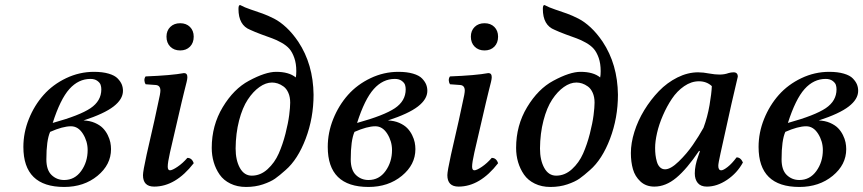

<svg xmlns="http://www.w3.org/2000/svg" viewBox="-20 -723 3390 754"><path d="M324.2 -133.8Q324.2 -168 305.7 -197.5Q287.1 -227.1 258.8 -227.1Q226.6 -227.1 176.8 -205.1Q162.1 -171.9 162.1 -97.2Q162.1 -55.2 182.6 -35.6Q203.1 -16.1 231.9 -16.1Q273.4 -16.1 298.8 -51.5Q324.2 -86.9 324.2 -133.8ZM377.9 -372.1Q377.9 -381.3 375.2 -389.6Q372.6 -397.9 362.3 -405.5Q352.1 -413.1 335 -413.1Q288.1 -413.1 252.4 -373.3Q216.8 -333.5 187 -240.2Q293 -269.5 335.4 -298.1Q377.9 -326.7 377.9 -372.1ZM349.1 -440.9Q382.8 -440.9 406.7 -433.8Q430.7 -426.8 442.1 -414.8Q453.6 -402.8 458.3 -391.1Q462.9 -379.4 462.9 -366.2Q462.9 -333.5 426 -304.9Q389.2 -276.4 308.1 -250Q333 -249 352.5 -240.5Q372.1 -231.9 383.8 -220Q395.5 -208 403.1 -192.6Q410.6 -177.2 413.3 -163.8Q416 -150.4 416 -137.2Q416 -76.2 362.8 -32.5Q309.6 11.2 231.9 11.2Q71.8 11.2 71.8 -146Q71.8 -202.1 93.3 -255.6Q114.7 -309.1 151.1 -350.1Q187.5 -391.1 239.7 -416Q292 -440.9 349.1 -440.9Z M692.9 -319.8 647.5 -124Q638.7 -84.5 638.7 -68.8Q638.7 -54.2 647.5 -54.2Q656.7 -54.2 677.2 -68.1Q697.8 -82 715.8 -103Q733.9 -103 740.7 -82Q669.4 9.8 585.4 9.8Q541.5 9.8 541.5 -35.2Q541.5 -50.3 555.7 -115.2L586.4 -250L601.6 -320.8Q609.9 -356 609.9 -367.2Q609.9 -387.7 591.8 -389.2L551.8 -392.1Q547.4 -398.9 547.1 -407.7Q546.9 -416.5 551.8 -422.9Q652.8 -426.8 702.6 -436Q715.8 -436 715.8 -419.9Q715.8 -413.1 712.9 -401.1Q710 -389.2 703.9 -365.2Q697.8 -341.3 692.9 -319.8ZM633.8 -579.1Q633.8 -602.5 648.7 -617.2Q663.6 -631.8 687.5 -631.8Q711.4 -631.8 726.1 -617.2Q740.7 -602.5 740.7 -579.1Q740.7 -554.7 726.1 -539.8Q711.4 -524.9 687.5 -524.9Q663.6 -524.9 648.7 -539.8Q633.8 -554.7 633.8 -579.1Z M1119.6 -319.8Q1119.6 -342.3 1112.3 -358.6Q1105 -375 1093.5 -383.3Q1082 -391.6 1070.6 -395.3Q1059.1 -398.9 1048.3 -398.9Q1023.9 -398.9 999 -381.3Q974.1 -363.8 953.1 -332Q932.1 -300.3 918.9 -249.8Q905.8 -199.2 905.3 -140.1Q905.3 -93.8 922.1 -63.5Q939 -33.2 968.8 -33.2Q1002.9 -33.2 1030.8 -58.6Q1058.6 -84 1074.5 -119.9Q1090.3 -155.8 1101.1 -198Q1111.8 -240.2 1115.7 -271Q1119.6 -301.8 1119.6 -319.8ZM1064.5 -440.9Q1114.7 -440.9 1141.6 -418.9Q1143.6 -427.7 1143.6 -443.8Q1143.6 -473.6 1135.7 -495.8Q1127.9 -518.1 1116.5 -531.2Q1105 -544.4 1085.4 -555.4Q1065.9 -566.4 1048.8 -572.5Q1031.7 -578.6 1005.9 -588.1Q980 -597.7 962.4 -606Q916.5 -624 916.5 -688Q916.5 -703.1 922.4 -703.1H923.3Q940.4 -693.8 965.3 -685.5Q990.2 -677.2 1011.2 -669.7Q1032.2 -662.1 1056.2 -649.9Q1080.1 -637.7 1104.5 -615Q1128.9 -592.3 1151.4 -559.1Q1210 -470.7 1211.4 -351.1Q1211.4 -259.8 1180.4 -178.2Q1149.4 -96.7 1101.6 -55.2Q1077.6 -33.7 1060.3 -21.5Q1043 -9.3 1012.7 1Q982.4 11.2 946.3 11.2Q911.6 11.2 884.8 -2Q857.9 -15.1 842.5 -37.4Q827.1 -59.6 819.3 -86.2Q811.5 -112.8 811.5 -142.1Q811.5 -230.5 854.7 -302.2Q897.9 -374 957.5 -405.8Q1022.5 -440.9 1064.5 -440.9Z M1519.5 -133.8Q1519.5 -168 1501 -197.5Q1482.4 -227.1 1454.1 -227.1Q1421.9 -227.1 1372.1 -205.1Q1357.4 -171.9 1357.4 -97.2Q1357.4 -55.2 1377.9 -35.6Q1398.4 -16.1 1427.2 -16.1Q1468.8 -16.1 1494.1 -51.5Q1519.5 -86.9 1519.5 -133.8ZM1573.2 -372.1Q1573.2 -381.3 1570.6 -389.6Q1567.9 -397.9 1557.6 -405.5Q1547.4 -413.1 1530.3 -413.1Q1483.4 -413.1 1447.8 -373.3Q1412.1 -333.5 1382.3 -240.2Q1488.3 -269.5 1530.8 -298.1Q1573.2 -326.7 1573.2 -372.1ZM1544.4 -440.9Q1578.1 -440.9 1602.1 -433.8Q1626 -426.8 1637.5 -414.8Q1648.9 -402.8 1653.6 -391.1Q1658.2 -379.4 1658.2 -366.2Q1658.2 -333.5 1621.3 -304.9Q1584.5 -276.4 1503.4 -250Q1528.3 -249 1547.9 -240.5Q1567.4 -231.9 1579.1 -220Q1590.8 -208 1598.4 -192.6Q1606 -177.2 1608.6 -163.8Q1611.3 -150.4 1611.3 -137.2Q1611.3 -76.2 1558.1 -32.5Q1504.9 11.2 1427.2 11.2Q1267.1 11.2 1267.1 -146Q1267.1 -202.1 1288.6 -255.6Q1310.1 -309.1 1346.4 -350.1Q1382.8 -391.1 1435.1 -416Q1487.3 -440.9 1544.4 -440.9Z M1888.2 -319.8 1842.8 -124Q1834 -84.5 1834 -68.8Q1834 -54.2 1842.8 -54.2Q1852.1 -54.2 1872.6 -68.1Q1893.1 -82 1911.1 -103Q1929.2 -103 1936 -82Q1864.7 9.8 1780.8 9.8Q1736.8 9.8 1736.8 -35.2Q1736.8 -50.3 1751 -115.2L1781.7 -250L1796.9 -320.8Q1805.2 -356 1805.2 -367.2Q1805.2 -387.7 1787.1 -389.2L1747.1 -392.1Q1742.7 -398.9 1742.4 -407.7Q1742.2 -416.5 1747.1 -422.9Q1848.1 -426.8 1897.9 -436Q1911.1 -436 1911.1 -419.9Q1911.1 -413.1 1908.2 -401.1Q1905.3 -389.2 1899.2 -365.2Q1893.1 -341.3 1888.2 -319.8ZM1829.1 -579.1Q1829.1 -602.5 1844 -617.2Q1858.9 -631.8 1882.8 -631.8Q1906.7 -631.8 1921.4 -617.2Q1936 -602.5 1936 -579.1Q1936 -554.7 1921.4 -539.8Q1906.7 -524.9 1882.8 -524.9Q1858.9 -524.9 1844 -539.8Q1829.1 -554.7 1829.1 -579.1Z M2314.9 -319.8Q2314.9 -342.3 2307.6 -358.6Q2300.3 -375 2288.8 -383.3Q2277.3 -391.6 2265.9 -395.3Q2254.4 -398.9 2243.7 -398.9Q2219.2 -398.9 2194.3 -381.3Q2169.4 -363.8 2148.4 -332Q2127.4 -300.3 2114.3 -249.8Q2101.1 -199.2 2100.6 -140.1Q2100.6 -93.8 2117.4 -63.5Q2134.3 -33.2 2164.1 -33.2Q2198.2 -33.2 2226.1 -58.6Q2253.9 -84 2269.8 -119.9Q2285.6 -155.8 2296.4 -198Q2307.1 -240.2 2311 -271Q2314.9 -301.8 2314.9 -319.8ZM2259.8 -440.9Q2310.1 -440.9 2336.9 -418.9Q2338.9 -427.7 2338.9 -443.8Q2338.9 -473.6 2331.1 -495.8Q2323.2 -518.1 2311.8 -531.2Q2300.3 -544.4 2280.8 -555.4Q2261.2 -566.4 2244.1 -572.5Q2227.1 -578.6 2201.2 -588.1Q2175.3 -597.7 2157.7 -606Q2111.8 -624 2111.8 -688Q2111.8 -703.1 2117.7 -703.1H2118.7Q2135.7 -693.8 2160.6 -685.5Q2185.5 -677.2 2206.5 -669.7Q2227.5 -662.1 2251.5 -649.9Q2275.4 -637.7 2299.8 -615Q2324.2 -592.3 2346.7 -559.1Q2405.3 -470.7 2406.7 -351.1Q2406.7 -259.8 2375.7 -178.2Q2344.7 -96.7 2296.9 -55.2Q2272.9 -33.7 2255.6 -21.5Q2238.3 -9.3 2208 1Q2177.7 11.2 2141.6 11.2Q2106.9 11.2 2080.1 -2Q2053.2 -15.1 2037.8 -37.4Q2022.5 -59.6 2014.6 -86.2Q2006.8 -112.8 2006.8 -142.1Q2006.8 -230.5 2050 -302.2Q2093.3 -374 2152.8 -405.8Q2217.8 -440.9 2259.8 -440.9Z M2742.7 -221.2Q2758.3 -263.2 2766.4 -310.1Q2774.4 -356.9 2775.4 -384.8Q2754.9 -403.8 2724.6 -403.8Q2694.8 -403.8 2666.7 -384.5Q2638.7 -365.2 2618.7 -335.2Q2598.6 -305.2 2583.3 -269.8Q2567.9 -234.4 2560.3 -200.9Q2552.7 -167.5 2552.7 -142.1Q2552.7 -127.4 2554.2 -114.5Q2555.7 -101.6 2559.6 -87.9Q2563.5 -74.2 2571.8 -66.2Q2580.1 -58.1 2591.8 -58.1Q2613.8 -58.1 2645.5 -88.9Q2677.2 -119.6 2700.9 -154.1Q2724.6 -188.5 2742.7 -221.2ZM2860.8 -439Q2877.4 -439 2877.4 -421.9Q2874 -408.2 2852.5 -314.9L2809.6 -121.1Q2800.8 -81.5 2800.8 -71.8Q2800.8 -54.2 2812.5 -54.2Q2820.8 -54.2 2837.6 -67.4Q2854.5 -80.6 2872.6 -105Q2888.7 -105 2897.5 -85Q2875 -43.5 2835.4 -16.8Q2795.9 9.8 2755.9 9.8Q2731.9 9.8 2720.2 -4.4Q2708.5 -18.6 2708.5 -42Q2708.5 -72.3 2721.7 -108.9L2728.5 -128.9L2725.6 -130.9Q2677.2 -59.1 2635.7 -24.7Q2594.2 9.8 2549.8 9.8Q2516.6 9.8 2495.1 -10.3Q2473.6 -30.3 2465.6 -58.6Q2457.5 -86.9 2457.5 -122.1Q2457.5 -161.1 2471.2 -205.1Q2484.9 -249 2510 -290.3Q2535.2 -331.5 2567.4 -365Q2599.6 -398.4 2640.1 -418.7Q2680.7 -439 2721.7 -439Q2741.2 -439 2766.6 -434.1Q2788.1 -430.2 2805.7 -430.2Q2825.2 -430.2 2840.8 -436Q2851.1 -439 2860.8 -439Z M3211.4 -133.8Q3211.4 -168 3192.9 -197.5Q3174.3 -227.1 3146 -227.1Q3113.8 -227.1 3064 -205.1Q3049.3 -171.9 3049.3 -97.2Q3049.3 -55.2 3069.8 -35.6Q3090.3 -16.1 3119.1 -16.1Q3160.6 -16.1 3186 -51.5Q3211.4 -86.9 3211.4 -133.8ZM3265.1 -372.1Q3265.1 -381.3 3262.5 -389.6Q3259.8 -397.9 3249.5 -405.5Q3239.3 -413.1 3222.2 -413.1Q3175.3 -413.1 3139.6 -373.3Q3104 -333.5 3074.2 -240.2Q3180.2 -269.5 3222.7 -298.1Q3265.1 -326.7 3265.1 -372.1ZM3236.3 -440.9Q3270 -440.9 3293.9 -433.8Q3317.9 -426.8 3329.3 -414.8Q3340.8 -402.8 3345.5 -391.1Q3350.1 -379.4 3350.1 -366.2Q3350.1 -333.5 3313.2 -304.9Q3276.4 -276.4 3195.3 -250Q3220.2 -249 3239.7 -240.5Q3259.3 -231.9 3271 -220Q3282.7 -208 3290.3 -192.6Q3297.9 -177.2 3300.5 -163.8Q3303.2 -150.4 3303.2 -137.2Q3303.2 -76.2 3250 -32.5Q3196.8 11.2 3119.1 11.2Q2959 11.2 2959 -146Q2959 -202.1 2980.5 -255.6Q3002 -309.1 3038.3 -350.1Q3074.7 -391.1 3127 -416Q3179.2 -440.9 3236.3 -440.9Z"/></svg>

Font: Common Serif Medium
Style: Italic
Weight: 500
Italic angle: -12°
Designer: Philipp H. Poll, Khaled Hosny
Foundry: Stefan Peev, Context Ltd.
Version: Version 1.026